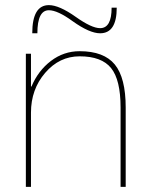

<svg xmlns="http://www.w3.org/2000/svg" viewBox="-20 -730 587 750"><path d="M106 -600Q106 -710 171 -710Q211 -710 276 -664Q338 -620 371 -620Q416 -620 416 -700H436Q436 -600 371 -600Q330 -600 264 -647Q205 -690 171 -690Q126 -690 126 -600ZM101 -392H103Q129 -454 179 -492Q229 -530 291 -530Q386 -530 428.5 -478Q471 -426 471 -310V0H451V-310Q451 -418 414 -464Q377 -510 291 -510Q212 -510 156.5 -445.5Q101 -381 101 -290V0H81V-520H101Z"/></svg>

Font: M PLUS 1p Thin
Style: Regular
Weight: 250
Version: Version 1.062